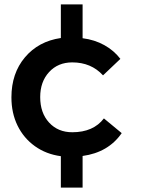

<svg xmlns="http://www.w3.org/2000/svg" viewBox="-20 -709 640 874"><path d="M356 1V145H257V2Q190 -7 139 -43.5Q88 -80 60 -137Q32 -194 32 -266Q32 -375 93.5 -448Q155 -521 257 -536V-689H356V-535Q411 -528 455 -503.5Q499 -479 528 -441L449 -366Q395 -425 309 -425Q244 -425 203.5 -381Q163 -337 163 -267Q163 -195 203.5 -151Q244 -107 309 -107Q405 -107 453 -170L534 -103Q473 -15 356 1Z"/></svg>

Font: TypoPRO Montserrat Alternates
Style: Regular
Weight: 500
Designer: Julieta Ulanovsky
Foundry: Julieta Ulanovsky
Version: Version 6.001